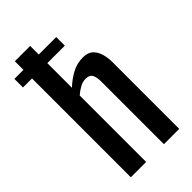

<svg xmlns="http://www.w3.org/2000/svg" viewBox="-255 -879 948 948"><g transform="rotate(-45 219.5 -405.0)"><path d="M57 0V-690H-6V-750H57V-810H164V-750H286V-690H164V-518Q193 -546 229 -566Q265 -586 308 -586Q343 -586 361.5 -568Q380 -550 387.5 -523Q395 -496 395 -468V0H288V-437Q288 -468 279 -485Q270 -502 242 -502Q223 -502 202.5 -491Q182 -480 164 -464V0Z"/></g></svg>

Font: Oswald
Style: Regular
Weight: 400
Designer: Vernon Adams
Foundry: Vernon Adams
Version: Version 4.103; ttfautohint (v1.8.3)